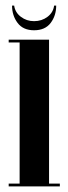

<svg xmlns="http://www.w3.org/2000/svg" viewBox="-20 -665 244 685"><path d="M11 0V-10H50V-513.5H11V-523.5H155V-10H193.5V0ZM101.5 -557Q62.5 -557 42.8 -583.2Q23 -609.5 23 -645H30.5Q34 -620.5 54.5 -605Q75 -589.5 101.5 -589.5Q129 -589.5 149.5 -605Q170 -620.5 173 -645H180.5Q180.5 -609.5 160.8 -583.2Q141 -557 101.5 -557Z"/></svg>

Font: Imbue 100pt SemiBold
Style: Regular
Weight: 600
Designer: Tyler Finck
Foundry: Etcetera Type Company
Version: Version 1.102; ttfautohint (v1.8.3)